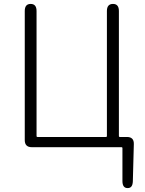

<svg xmlns="http://www.w3.org/2000/svg" viewBox="-20 -749 737 977"><path d="M629 208Q603 208 603 172V5Q603 0 598 0H142Q106 0 106 -36V-693Q106 -729 136 -729Q166 -729 166 -693V-57Q166 -52 171 -52H519Q524 -52 524 -57V-693Q524 -729 555 -729Q585 -729 585 -693V-57Q585 -52 590 -52H626Q662 -52 661 -16L656 173Q655 209 629 208Z"/></svg>

Font: Resource Han Rounded CN Light
Style: Regular
Weight: 300
Designer: Cyano Hao (round all glyphs); Ryoko NISHIZUKA 西塚涼子 (kana, bopomofo & ideographs); Paul D. Hunt (Latin, Greek & Cyrillic)
Foundry: Cyano Hao
Version: 0.990